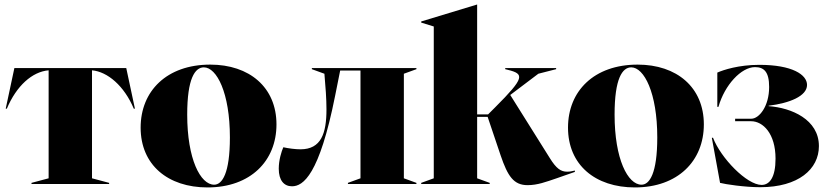

<svg xmlns="http://www.w3.org/2000/svg" viewBox="-20 -806 3617 841"><path d="M118 0H458V-5L383 -25V-498C451 -492 524 -430 566 -330H571L533 -508H43L5 -330H10C52 -430 121 -492 193 -498V-25L118 -5Z M889 15C1077 15 1191 -101 1191 -261C1191 -424 1072 -523 901 -523C710 -523 596 -407 596 -247C596 -84 715 15 889 15ZM800 -304C800 -462 834 -511 873 -511C929 -511 987 -400 987 -204C987 -46 953 3 918 3C858 3 800 -109 800 -304Z M1259 10C1308 10 1379 -40 1448 -387L1470 -497H1559V-25L1504 -5V0H1804V-5L1749 -25V-483L1804 -503V-508H1346V-503L1401 -483C1406 -426 1410 -373 1410 -327C1410 -222 1387 -152 1296 -152C1274 -152 1243 -156 1221 -161C1213 -143 1201 -105 1201 -67C1201 -16 1224 10 1259 10Z M2291 5C2334 5 2371 -9 2418 -25L2498 -53V-59C2485 -56 2477 -54 2464 -54C2437 -54 2417 -67 2388 -114L2215 -390L2338 -483L2416 -503V-508H2193V-503L2205 -500C2277 -482 2279 -466 2149 -336L2118 -305H2070V-786H2069L1825 -712V-707L1880 -690V-25L1825 -5V0H2125V-5L2070 -25V-294H2116L2173 -125C2204 -34 2230 5 2291 5Z M2761 15C2949 15 3063 -101 3063 -261C3063 -424 2944 -523 2773 -523C2582 -523 2468 -407 2468 -247C2468 -84 2587 15 2761 15ZM2672 -304C2672 -462 2706 -511 2745 -511C2801 -511 2859 -400 2859 -204C2859 -46 2825 3 2790 3C2730 3 2672 -109 2672 -304Z M3310 14C3477 14 3567 -65 3567 -166C3567 -283 3446 -334 3347 -341V-343C3438 -354 3515 -385 3515 -434C3515 -479 3450 -522 3306 -522C3216 -522 3149 -500 3122 -488V-338H3127C3154 -434 3227 -512 3287 -512C3326 -512 3349 -492 3349 -425C3349 -340 3305 -286 3271 -286H3200V-275H3270C3322 -275 3377 -221 3377 -111C3377 -29 3351 4 3316 4C3251 4 3137 -114 3103 -203L3098 -202L3134 -5C3156 1 3242 14 3310 14Z"/></svg>

Font: Nyght Serif Dark
Style: Regular
Weight: 800
Designer: Maksym Kobuzan
Version: Version 0.410;Glyphs 3.1.2 (3151)